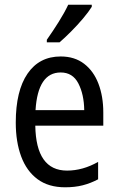

<svg xmlns="http://www.w3.org/2000/svg" viewBox="-20 -786 502 816"><path d="M238 -546Q297 -546 337.5 -515Q378 -484 398.5 -430Q419 -376 419 -308V-252H130Q133 -61 265 -61Q332 -61 397 -98V-24Q365 -7 331.5 1.5Q298 10 257 10Q186 10 139.5 -24.5Q93 -59 70 -121Q47 -183 47 -265Q47 -400 97 -473Q147 -546 238 -546ZM238 -478Q141 -478 131 -318H338Q337 -385 313 -431.5Q289 -478 238 -478ZM370 -757Q357 -736 333 -707.5Q309 -679 281.5 -651.5Q254 -624 233 -606H179V-617Q205 -654 229.5 -693Q254 -732 270 -766H370Z"/></svg>

Font: Noto Sans Malayalam Condensed
Style: Regular
Weight: 400
Width: 3
Designer: Jelle Bosma - Monotype Design Team
Foundry: Monotype Imaging Inc.
Version: Version 2.104; ttfautohint (v1.8.4.7-5d5b)